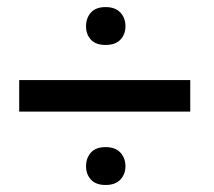

<svg xmlns="http://www.w3.org/2000/svg" viewBox="-20 -611 611 547"><path d="M522 -293H34.7V-382.8H522ZM225.1 -536.1Q225.1 -559.6 239 -575.2Q252.9 -590.8 280.8 -590.8Q308.6 -590.8 323 -575.2Q337.4 -559.6 337.4 -536.1Q337.4 -513.2 323 -498Q308.6 -482.9 280.8 -482.9Q252.9 -482.9 239 -498Q225.1 -513.2 225.1 -536.1ZM225.1 -137.2Q225.1 -160.6 239 -176.3Q252.9 -191.9 280.8 -191.9Q308.6 -191.9 323 -176.3Q337.4 -160.6 337.4 -137.2Q337.4 -114.7 323 -99.4Q308.6 -84 280.8 -84Q252.9 -84 239 -99.4Q225.1 -114.7 225.1 -137.2Z"/></svg>

Font: Roboto
Style: Regular
Weight: 400
Designer: Google
Version: Version 2.134; 2016; ttfautohint (v1.6)